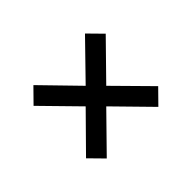

<svg xmlns="http://www.w3.org/2000/svg" viewBox="-89 -719 779 779"><g transform="rotate(-45 300.0 -329.5)"><path d="M152 -119 93 -179 241 -329 93 -480 152 -540 300 -388 448 -540 507 -480 359 -329 507 -179 448 -119 300 -270Z"/></g></svg>

Font: TypoPRO Source Code Pro
Style: Regular
Weight: 600
Monospace: yes
Designer: Paul D. Hunt, Teo Tuominen
Foundry: Adobe Systems Incorporated
Version: Version 2.010;PS 1.0;hotconv 1.0.84;makeotf.lib2.5.63406